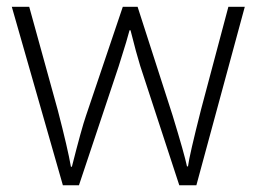

<svg xmlns="http://www.w3.org/2000/svg" viewBox="-20 -551 763 571"><path d="M513.2 0 397 -355Q385.7 -391.1 368.2 -460.9H365.2L355 -424.8L333 -354L214.8 0H167L15.1 -530.8H66.9L151.9 -223.1Q181.6 -108.9 190.9 -55.2H193.8Q222.7 -169.4 235.8 -207L345.2 -530.8H389.2L493.2 -208Q528.3 -93.3 536.1 -56.2H539.1Q543 -87.9 578.1 -226.1L659.2 -530.8H708L564 0Z"/></svg>

Font: TypoPRO Open Sans
Style: Regular
Weight: 300
Foundry: Ascender Corporation
Version: Version 1.10